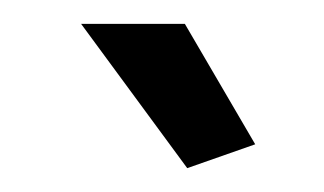

<svg xmlns="http://www.w3.org/2000/svg" viewBox="-20 -750 272 161"><path d="M48 -730H135L194 -629L137 -609Z"/></svg>

Font: Raleway-v4020 Medium
Style: Regular
Weight: 500
Designer: Matt McInerney, Pablo Impallari, Rodrigo Fuenzalida
Foundry: Matt McInerney, Pablo Impallari, Rodrigo Fuenzalida
Version: Version 4.020;PS 004.020;hotconv 1.0.88;makeotf.lib2.5.64775